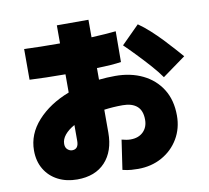

<svg xmlns="http://www.w3.org/2000/svg" viewBox="-92 -914 1184 1089"><g transform="rotate(-10 500.0 -370.0)"><path d="M98 -534V-711Q185 -707 304 -707V-811H486V-710Q527 -712 563 -714.5Q599 -717 627 -720L626 -543Q601 -539 565 -536.5Q529 -534 486 -533V-466Q532 -471 580 -471Q669 -471 738 -437.5Q807 -404 846.5 -341Q886 -278 886 -189Q886 -115 851 -56Q816 3 755 37Q694 71 617 71Q599 71 577.5 69.5Q556 68 528 61L553 -109Q568 -105 580.5 -103Q593 -101 604 -101Q650 -101 677 -127.5Q704 -154 704 -197Q704 -250 675 -275Q646 -300 593 -300Q538 -300 486 -293V-161Q486 -54 428.5 8Q371 70 267 70Q205 70 156.5 45Q108 20 80.5 -26Q53 -72 53 -134Q53 -228 121.5 -304Q190 -380 304 -424V-529Q247 -529 193.5 -530.5Q140 -532 98 -534ZM851 -416Q829 -448 793.5 -488Q758 -528 720.5 -567Q683 -606 654 -634L757 -737Q789 -715 822.5 -684.5Q856 -654 887 -621.5Q918 -589 943.5 -560Q969 -531 985 -513ZM228 -141Q228 -120 240.5 -109Q253 -98 267 -98Q304 -98 304 -145V-237Q268 -217 248 -192.5Q228 -168 228 -141Z"/></g></svg>

Font: Murecho Black
Style: Regular
Weight: 900
Designer: Neil Summerour
Foundry: Positype
Version: Version 1.010; ttfautohint (v1.8.3)